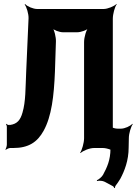

<svg xmlns="http://www.w3.org/2000/svg" viewBox="-20 -757 699 982"><path d="M510 -711H170C150 -711 119 -724 109 -736L106 -734C116 -722 127 -685 126 -663L114 -391C110 -307 112 -238 95 -181C84 -142 67 -123 32 -118C31 -118 29 -120 29 -120L30 -116L28 -118H23C19 -118 15 -122 13 -124L11 -121C13 -119 15 -113 15 -109V-18C15 -10 11 3 8 8L9 10C13 6 25 0 32 0H48C126 0 171 -30 203 -88C244 -162 256 -266 261 -391L266 -544C267 -566 258 -605 247 -617L244 -615C254 -603 284 -592 302 -592H375C394 -592 426 -603 436 -616L434 -618C421 -606 410 -566 410 -542V-50C410 -26 399 11 390 24L392 26C404 14 438 0 461 0H506C529 0 564 14 576 26L577 24C567 11 557 -26 557 -50V-661C557 -685 567 -722 577 -735L576 -737C564 -725 531 -711 510 -711ZM516 173 557 195C560 196 564 202 564 205L568 204C568 201 569 195 571 193C579 183 587 171 595 158C617 117 638 64 638 -3L639 -51C639 -74 650 -110 659 -122L657 -124C647 -112 618 -99 599 -99H581C561 -99 532 -113 521 -125L519 -123C531 -110 545 -73 545 -49V4C545 62 527 100 507 137C501 148 484 162 475 165L477 169C486 166 505 167 516 173Z"/></svg>

Font: Asimov
Style: EdgeExtreme
Weight: 500
Designer: Google
Version: Version 2.000980: 2014